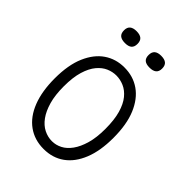

<svg xmlns="http://www.w3.org/2000/svg" viewBox="-205 -796 909 909"><g transform="rotate(45 250.0 -341.0)"><path d="M251 12Q190 12 145 -20.5Q100 -53 76 -114.5Q52 -176 52 -262Q52 -352 78 -412Q104 -472 148 -502Q192 -532 249 -532Q308 -532 352.5 -501Q397 -470 422.5 -409.5Q448 -349 448 -259Q448 -172 423.5 -111.5Q399 -51 355 -19.5Q311 12 251 12ZM253 -42Q279 -42 303.5 -54.5Q328 -67 347.5 -94Q367 -121 379 -162.5Q391 -204 391 -262Q391 -323 379 -364.5Q367 -406 346.5 -431Q326 -456 300.5 -467Q275 -478 249 -478Q224 -478 199.5 -467.5Q175 -457 154.5 -432.5Q134 -408 121.5 -367Q109 -326 109 -265Q109 -207 121 -165Q133 -123 153 -95.5Q173 -68 199 -55Q225 -42 253 -42ZM333 -615Q310 -615 299 -624.5Q288 -634 288 -654Q288 -675 299.5 -684.5Q311 -694 333 -694Q356 -694 367.5 -684.5Q379 -675 379 -654Q379 -634 367.5 -624.5Q356 -615 333 -615ZM169 -615Q146 -615 134.5 -624.5Q123 -634 123 -655Q123 -675 134.5 -684.5Q146 -694 168 -694Q191 -694 202.5 -684.5Q214 -675 214 -654Q214 -634 203 -624.5Q192 -615 169 -615Z"/></g></svg>

Font: Bricolage Grotesque SemiCondensed ExtraLight
Style: Regular
Weight: 250
Width: 4
Designer: Mathieu Triay
Foundry: Atelier Triay
Version: Version 1.000;gftools[0.9.30]